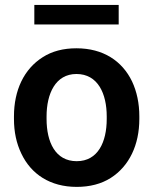

<svg xmlns="http://www.w3.org/2000/svg" viewBox="-20 -729 606 759"><path d="M35.2 -258.8C35.2 -207.5 44.9 -162.1 64.5 -121.6C103 -40.5 178.2 9.8 283.2 9.8C335.4 9.8 380.4 -2 417.5 -25.4C491.2 -72.3 530.8 -156.7 530.8 -258.8V-269C530.8 -320.3 521 -366.7 502 -407.2C462.9 -488.3 387.7 -538.1 282.2 -538.1C230 -538.1 185.5 -526.4 148.9 -502.9C74.7 -456.1 35.2 -372.1 35.2 -269ZM164.1 -269C164.1 -358.4 199.2 -436.5 282.2 -436.5C367.2 -436.5 401.9 -358.4 401.9 -269V-258.8C401.9 -167.5 367.2 -91.8 283.2 -91.8C198.7 -91.8 164.1 -167.5 164.1 -258.8ZM115.7 -709.5V-632.3H449.2V-709.5Z"/></svg>

Font: Vazirmatn SemiBold
Style: Regular
Weight: 600
Designer: Saber Rastikerdar
Foundry: Saber Rastikerdar
Version: Version 33.003